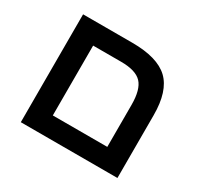

<svg xmlns="http://www.w3.org/2000/svg" viewBox="-131 -767 968 931"><g transform="rotate(30 353.0 -302.0)"><path d="M626 0H85V-604H360Q502 -604 564 -545Q626 -486 626 -351ZM203 -497V-106H508V-341Q508 -427 475 -462Q442 -497 360 -497Z"/></g></svg>

Font: Noto Sans Hebrew Droid SemiBold
Style: Regular
Weight: 600
Designer: Monotype Design Team
Foundry: Monotype Imaging Inc.
Version: Version 1.100; ttfautohint (v1.8.4.7-5d5b)